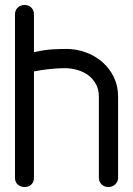

<svg xmlns="http://www.w3.org/2000/svg" viewBox="-20 -747 533 769"><path d="M40 -689Q40 -706 51 -716.5Q62 -727 79 -727Q95 -727 105.5 -716.5Q116 -706 116 -689V-538Q161 -548 192.5 -549.5Q224 -551 247 -551Q287 -551 324.5 -537Q362 -523 390.5 -498Q419 -473 436 -438Q453 -403 453 -360V-35Q453 -20 442 -9Q431 2 414 2Q397 2 386.5 -9Q376 -20 376 -35V-360Q376 -389 364 -410.5Q352 -432 333 -446Q314 -460 289 -467Q264 -474 239 -474Q213 -474 179.5 -470.5Q146 -467 116 -461V-35Q116 -18 105.5 -8Q95 2 79 2Q62 2 51 -8Q40 -18 40 -35Z"/></svg>

Font: VDS Compensated
Style: Light
Weight: 300
Designer: artmaker
Foundry: artmaker
Version: Version 1.000 2012 initial release